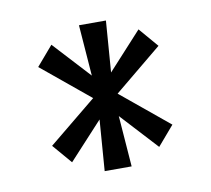

<svg xmlns="http://www.w3.org/2000/svg" viewBox="-56 -838 600 547"><g transform="rotate(-10 244.0 -565.0)"><path d="M230 -582 370 -735 418 -679 259 -548 118 -395 70 -451ZM229 -548 70 -679 118 -735 259 -582 418 -451 370 -395ZM221 -565 205 -776H283L267 -565L283 -354H205Z"/></g></svg>

Font: Pathway Extreme Condensed
Style: Regular
Weight: 400
Width: 3
Version: Version 1.001;gftools[0.9.26]